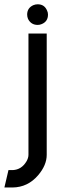

<svg xmlns="http://www.w3.org/2000/svg" viewBox="-61 -667 282 873"><path d="M68.4 -514.6H151.4V37.1Q151.4 84 112.3 129.9Q65.4 184.6 -3.9 185.5H-41L-22.5 106.4H-2.9Q37.1 104.5 59.6 66.4Q68.4 50.8 68.4 37.1ZM62.5 -600.6Q62.5 -630.9 90.8 -643.6Q100.6 -647.5 110.4 -647.5Q141.6 -647.5 153.3 -618.2Q157.2 -610.4 157.2 -600.6Q157.2 -569.3 128.9 -557.6Q120.1 -553.7 110.4 -553.7Q80.1 -553.7 66.4 -581.1Q62.5 -590.8 62.5 -600.6Z"/></svg>

Font: Post No Bills Colombo SemiBold
Style: Regular
Weight: 600
Designer: Kosala Senevirathne, Siva Puranthara, Lasantha Premarathna, Tharique Azeez
Foundry: Mooniak
Version: Version 1.220 ; ttfautohint (v1.6)